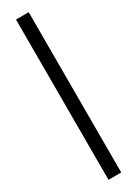

<svg xmlns="http://www.w3.org/2000/svg" viewBox="-203 -757 552 771"><g transform="rotate(-30 72.5 -371.5)"><path d="M43 0V-743H102V0Z"/></g></svg>

Font: Saira Ultra Condensed
Style: Regular
Weight: 400
Width: 1
Designer: Hector Gatti with collaboration of the Omnibus-Type team
Foundry: Omnibus-Type
Version: Version 1.001; ttfautohint (v1.8)